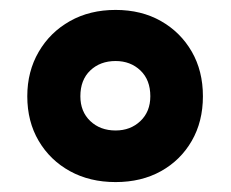

<svg xmlns="http://www.w3.org/2000/svg" viewBox="-20 -744 465 387"><path d="M213 -377Q161 -377 121 -399Q81 -421 58 -460Q35 -499 35 -550Q35 -600 58 -639.5Q81 -679 121 -701.5Q161 -724 213 -724Q265 -724 304.5 -701.5Q344 -679 366.5 -640Q389 -601 389 -550Q389 -499 366.5 -460Q344 -421 304.5 -399Q265 -377 213 -377ZM213 -481Q243 -481 263 -500Q283 -519 283 -550Q283 -583 263 -602Q243 -621 213 -621Q182 -621 162 -602Q142 -583 142 -550Q142 -519 162 -500Q182 -481 213 -481Z"/></svg>

Font: Noto Sans ExtraBold
Style: Italic
Weight: 800
Italic angle: -12°
Designer: Monotype Design Team
Foundry: Monotype Imaging Inc.
Version: Version 2.013; ttfautohint (v1.8.4.7-5d5b)